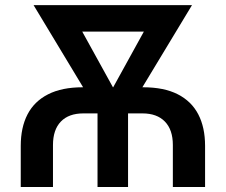

<svg xmlns="http://www.w3.org/2000/svg" viewBox="-20 -748 903 768"><path d="M63 0V-164.6Q63 -238.3 90.1 -290.5Q117.2 -342.8 172.4 -370.8Q227.5 -398.9 310.5 -398.9H552.7Q636.2 -398.9 691.2 -370.8Q746.1 -342.8 773.2 -290.5Q800.3 -238.3 800.3 -164.6V0H671.4V-168Q671.4 -229 639.6 -261.7Q607.9 -294.4 549.8 -294.4H313.5Q254.9 -294.4 223.4 -261.7Q191.9 -229 191.9 -168V0ZM370.1 0V-354.5H492.2V0ZM381.3 -284.7 114.3 -727.5H250.5L461.4 -345.2L447.8 -284.7ZM413.6 -284.7 405.3 -349.1 613.8 -727.5H748L480.5 -284.7ZM207.5 -621.6V-727.5H652.3V-621.6Z"/></svg>

Font: Inter 20pt SemiBold
Style: Regular
Weight: 600
Version: Version 4.001;git-66647c0bb